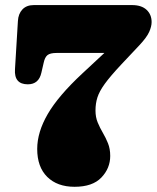

<svg xmlns="http://www.w3.org/2000/svg" viewBox="-20 -720 617 756"><path d="M414 -106Q414 -57.5 379.2 -21Q344.5 15.5 273.5 15.5Q205.5 15.5 166 -23.5Q126.5 -62.5 126.5 -133.5Q126.5 -199.5 168 -271Q209.5 -342.5 304 -430.5L391 -511.5H203Q177.5 -511.5 167 -503Q156.5 -494.5 152 -473L143 -434Q133 -388 89.5 -388Q35 -388 39 -447.5L50.5 -637Q52 -665.5 68.2 -682.8Q84.5 -700 113 -700H500Q537 -700 557 -681.5Q577 -663 577 -633Q577 -616 567.5 -594.5Q558 -573 529 -542L456.5 -465Q414 -419.5 392.5 -389.8Q371 -360 363.5 -336.2Q356 -312.5 356 -285Q356 -258.5 364.8 -237.5Q373.5 -216.5 385 -197Q396.5 -177.5 405.2 -155.8Q414 -134 414 -106Z"/></svg>

Font: Fraunces 72pt S100 Black
Style: Regular
Weight: 900
Version: Version 1.000; ttfautohint (v1.8.3)